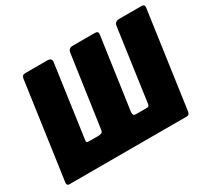

<svg xmlns="http://www.w3.org/2000/svg" viewBox="-145 -973 1304 1204"><g transform="rotate(-30 507.0 -371.0)"><path d="M989 -742Q1005 -742 1010 -736Q1015 -730 1013 -717L915 -23Q912 0 893 0H42Q23 0 26 -23L124 -717Q126 -730 132 -736Q138 -742 154 -742H311Q344 -742 340 -713L266 -187Q264 -172 280 -172H352Q366 -172 375 -176.5Q384 -181 386 -197L460 -713Q464 -742 496 -742H653Q669 -742 674 -736Q679 -730 677 -717L604 -203Q602 -189 605.5 -180.5Q609 -172 625 -172H703Q719 -172 721 -187L795 -713Q799 -742 832 -742Z"/></g></svg>

Font: Libre Franklin Black
Style: Italic
Weight: 900
Italic angle: -8°
Designer: Pablo Impallari, Rodrigo Fuenzalida, Nhung Nguyen
Foundry: Impallari Type
Version: Version 3.000